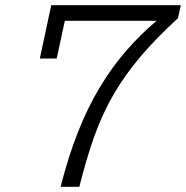

<svg xmlns="http://www.w3.org/2000/svg" viewBox="-20 -718 715 738"><path d="M213 0Q242 -115 279.5 -210Q317 -305 364 -383Q411 -461 466 -524Q521 -587 582 -638H164L177 -698H675L664 -648Q581 -572 521 -501.5Q461 -431 417.5 -356.5Q374 -282 343 -195.5Q312 -109 285 0ZM177 -698H242L198 -493H133Z"/></svg>

Font: Azeret Mono ExtraLight
Style: Italic
Weight: 250
Italic angle: -12°
Designer: Martin Vácha
Foundry: Displaay
Version: Version 1.002